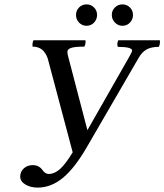

<svg xmlns="http://www.w3.org/2000/svg" viewBox="-20 -830 746 872"><path d="M202.1 -40Q227.1 -40 252 -61.8Q276.9 -83.5 310.1 -138.2L198.2 -559.1Q195.8 -568.4 191.7 -577.1Q187.5 -585.9 179.7 -595.9Q171.9 -606 158.4 -612.1Q145 -618.2 127.9 -618.2Q126 -633.8 131.8 -647H368.2Q370.1 -629.9 362.8 -618.2Q319.3 -618.2 302.7 -612.3Q286.1 -606.4 286.1 -595.2Q286.1 -584 289.1 -575.2L377 -238.8L568.8 -575.2Q580.1 -595.2 580.1 -600.1Q580.1 -617.2 515.1 -617.2Q509.8 -630.9 517.1 -647H706.1Q708 -629.4 701.2 -617.2Q667.5 -617.2 646 -605.5Q624.5 -593.8 608.9 -565.9L374 -161.1Q318.8 -65.9 265.4 -22Q211.9 22 150.9 22Q118.2 22 95 7.8Q71.8 -6.3 71.8 -27.8Q71.8 -50.3 88.1 -65.2Q104.5 -80.1 128.9 -80.1Q144.5 -80.1 155.5 -73.7Q166.5 -67.4 171.1 -60.1Q175.8 -52.7 183.6 -46.4Q191.4 -40 202.1 -40ZM584 -762.2Q584 -741.7 570.1 -727.3Q556.2 -712.9 536.1 -712.9Q516.1 -712.9 502 -727.5Q487.8 -742.2 487.8 -762.2Q487.8 -782.2 502 -796.1Q516.1 -810.1 536.1 -810.1Q556.2 -810.1 570.1 -796.1Q584 -782.2 584 -762.2ZM325.2 -762.2Q325.2 -782.2 339.1 -796.1Q353 -810.1 373 -810.1Q393.1 -810.1 407 -796.1Q420.9 -782.2 420.9 -762.2Q420.9 -741.7 407 -727.3Q393.1 -712.9 373 -712.9Q353 -712.9 339.1 -727.3Q325.2 -741.7 325.2 -762.2Z"/></svg>

Font: Common Serif News
Style: Italic
Weight: 450
Italic angle: -12°
Designer: Philipp H. Poll, Khaled Hosny
Foundry: Stefan Peev, Context Ltd.
Version: Version 1.026